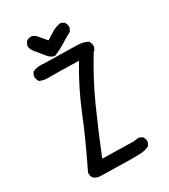

<svg xmlns="http://www.w3.org/2000/svg" viewBox="-204 -924 908 1032"><g transform="rotate(-30 250.0 -408.0)"><path d="M293.9 11.7 105.5 7.8Q85.9 5.9 70.3 -5.9Q58.6 -19.5 60.5 -41L78.1 -78.1Q140.6 -206.1 193.4 -335.9Q246.1 -465.8 319.3 -586.9Q164.1 -590.8 133.8 -589.8Q103.5 -588.9 78.1 -600.6Q66.4 -616.2 68.4 -638.7L78.1 -658.2Q109.4 -673.8 150.4 -668L352.5 -664.1Q387.7 -664.1 417 -648.4Q428.7 -632.8 426.8 -610.4L417 -590.8H413.1Q336.9 -467.8 277.8 -335.9Q218.8 -204.1 164.1 -68.4L352.5 -64.5L391.6 -68.4L411.1 -58.6Q422.9 -44.9 420.9 -23.4L411.1 -3.9Q385.7 9.8 355.5 10.7Q325.2 11.7 293.9 11.7ZM220.7 -673.8Q199.2 -677.7 183.6 -695.3L130.9 -759.8Q121.1 -773.4 119.1 -791Q121.1 -806.6 130.9 -818.4Q144.5 -830.1 166 -828.1L185.5 -818.4L232.4 -763.7Q255.9 -779.3 280.8 -793.9Q305.7 -808.6 335 -812.5L354.5 -802.7Q366.2 -787.1 364.3 -765.6L354.5 -746.1Q321.3 -728.5 288.6 -708Q255.9 -687.5 220.7 -673.8Z"/></g></svg>

Font: JasonHandwriting2
Style: Regular
Weight: 400
Version: Version 1.05.10